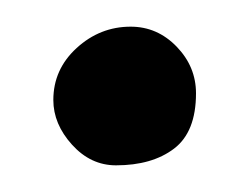

<svg xmlns="http://www.w3.org/2000/svg" viewBox="-20 -121 188 144"><path d="M78 -101Q98 -101 112.5 -86Q127 -71 127 -51Q127 -22 110.5 -9.5Q94 3 67 3Q48 3 34 -12.5Q20 -28 20 -46Q20 -69 37.5 -85Q55 -101 78 -101Z"/></svg>

Font: Germanica
Style: Regular
Weight: 400
Designer: Peter Wiegel
Foundry: Peter Wiegel